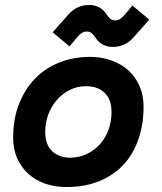

<svg xmlns="http://www.w3.org/2000/svg" viewBox="-20 -739 652 773"><path d="M558 -310Q558 -240 538 -180.5Q518 -121 479 -78Q440 -35 381.5 -10.5Q323 14 246 14Q202 14 163.5 1Q125 -12 96 -37.5Q67 -63 50 -100Q33 -137 33 -184Q33 -261 57 -321.5Q81 -382 122.5 -424Q164 -466 220.5 -488Q277 -510 342 -510Q389 -510 429 -495.5Q469 -481 497.5 -455Q526 -429 542 -392Q558 -355 558 -310ZM265 -104Q301 -105 331.5 -120Q362 -135 383.5 -159.5Q405 -184 417 -217Q429 -250 429 -287Q429 -339 401 -365.5Q373 -392 326 -392Q290 -392 260 -376.5Q230 -361 208 -335.5Q186 -310 174 -277Q162 -244 162 -208Q162 -157 190 -130.5Q218 -104 265 -104ZM409 -681Q415 -672 422.5 -664.5Q430 -657 444 -657Q456 -657 465.5 -664Q475 -671 485 -683L513 -717L581 -660L519 -590Q485 -550 433 -550Q413 -550 395 -559Q377 -568 364 -588Q358 -597 350.5 -604.5Q343 -612 329 -612Q317 -612 307.5 -605Q298 -598 288 -586L260 -552L192 -609L254 -679Q288 -719 340 -719Q360 -719 378 -710Q396 -701 409 -681Z"/></svg>

Font: Space Mono
Style: Bold Italic
Weight: 700
Italic angle: -12°
Monospace: yes
Designer: Colophon Foundry / Benjamin Critton
Foundry: Colophon Foundry
Version: Version 1.000;PS 1.000;hotconv 1.0.81;makeotf.lib2.5.63406